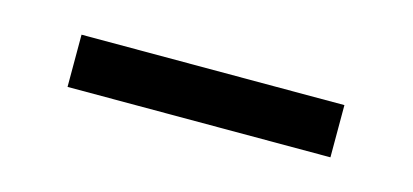

<svg xmlns="http://www.w3.org/2000/svg" viewBox="-25 -396 443 206"><g transform="rotate(15 196.0 -293.0)"><path d="M342 -322V-264H50V-322Z"/></g></svg>

Font: Bigshot One
Style: Regular
Weight: 400
Designer: Gesine Todt
Foundry: Gesine Todt
Version: Version 1.001